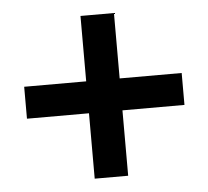

<svg xmlns="http://www.w3.org/2000/svg" viewBox="-44 -685 676 623"><g transform="rotate(-5 294.5 -374.0)"><path d="M240 -109H349V-322H551V-426H349V-639H240V-426H38V-322H240Z"/></g></svg>

Font: Genne Gothic Bold
Style: Regular
Weight: 700
Designer: Ryoko NISHIZUKA (kana & ideographs); Paul D. Hunt (Latin, Greek & Cyrillic); Wenlong ZHANG (bopomofo); Sandoll Communica
Foundry: Adobe Systems Incorporated
Version: Version 1.004;PS 1.004;hotconv 16.6.51;makeotf.lib2.5.65220